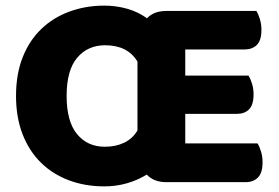

<svg xmlns="http://www.w3.org/2000/svg" viewBox="-20 -645 992 683"><path d="M37 -304Q37 -382 61 -442Q85 -502 127.5 -542.5Q170 -583 227.5 -604Q285 -625 351 -625Q393 -625 432 -614Q471 -603 503 -580Q527 -606 572 -606H892Q899 -595 904.5 -577Q910 -559 910 -539Q910 -501 893.5 -485Q877 -469 850 -469H639V-376H864Q871 -365 876.5 -347.5Q882 -330 882 -310Q882 -272 866 -256Q850 -240 823 -240H639V-135H896Q903 -124 908.5 -106Q914 -88 914 -68Q914 -30 897.5 -13.5Q881 3 854 3H572Q527 3 502 -24Q470 -4 431.5 7Q393 18 351 18Q283 18 225.5 -3.5Q168 -25 126 -66Q84 -107 60.5 -167Q37 -227 37 -304ZM217 -304Q217 -213 254 -168Q291 -123 353 -123Q392 -123 422 -137.5Q452 -152 469 -181V-426Q434 -484 354 -484Q292 -484 254.5 -439.5Q217 -395 217 -304Z"/></svg>

Font: Baloo
Style: Regular
Weight: 400
Designer: Sarang Kulkarni and Ek Type
Foundry: Ek Type
Version: Version 1.100;PS 1.000;hotconv 1.0.88;makeotf.lib2.5.647800;